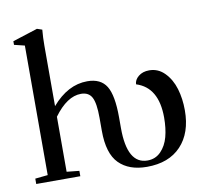

<svg xmlns="http://www.w3.org/2000/svg" viewBox="-81 -814 973 913"><g transform="rotate(-10 405.5 -357.5)"><path d="M23.4 0V-25.9L84.5 -32.2V-657.7L34.2 -669.9V-687.5L154.8 -726.1L179.2 -717.8Q175.8 -678.7 175.8 -641.1V-349.1Q252.9 -439 346.7 -439Q411.6 -439 439 -394.5Q466.3 -350.1 466.3 -243.7V-191.9Q466.3 -18.1 564.5 -18.1Q603 -18.1 629.2 -44.9Q655.3 -71.8 666.3 -112.8Q677.2 -153.8 677.2 -205.6Q677.2 -351.6 573.2 -384.3Q573.7 -405.8 594 -422.4Q614.3 -439 646 -439Q689 -439 720.2 -407Q751.5 -375 765.9 -326.9Q780.3 -278.8 780.3 -222.7Q780.3 -113.3 721.4 -51Q662.6 11.2 556.6 11.2Q470.2 11.2 422.4 -36.9Q374.5 -85 374.5 -194.8V-258.3Q374.5 -328.1 359.4 -356.7Q344.2 -385.3 307.1 -385.3Q239.7 -385.3 175.8 -297.9V-32.2L236.3 -25.9V0Z"/></g></svg>

Font: Elstob 14pt Medium
Style: Regular
Weight: 500
Designer: Peter S. Baker
Version: Version 1.015